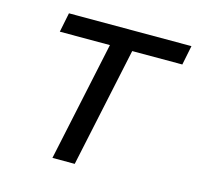

<svg xmlns="http://www.w3.org/2000/svg" viewBox="-83 -618 730 707"><g transform="rotate(15 281.5 -265.0)"><path d="M175 0 272 -456H81L96 -530H563L548 -456H357L260 0Z"/></g></svg>

Font: Geist
Style: Italic
Weight: 400
Italic angle: -12°
Designer: Basement.studio, Andrés Briganti, Mateo Zaragoza
Foundry: Basement.studio, Vercel, Andrés Briganti, Guido Ferreyra, Mateo Zaragoza
Version: Version 1.500